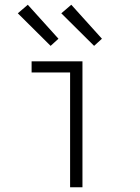

<svg xmlns="http://www.w3.org/2000/svg" viewBox="-20 -788 590 808"><path d="M275 0V-483H113V-530H327V0ZM376 -595 238 -732 280 -768 409 -625ZM193 -595 55 -732 97 -768 226 -625Z"/></svg>

Font: Lode Dark Term
Style: Regular
Weight: 400
Monospace: yes
Designer: Belleve Invis
Foundry: Belleve Invis
Version: Version 29.2.0